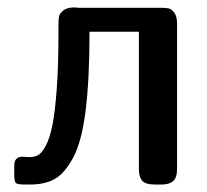

<svg xmlns="http://www.w3.org/2000/svg" viewBox="-20 -493 552 513"><path d="M18.1 -27.8V-50.8Q18.1 -73.7 39.1 -74.2Q42 -74.2 48.1 -73.7Q54.2 -73.2 58.1 -73.2Q72.3 -73.2 82 -78.6Q91.8 -84 102.3 -103.5Q112.8 -123 119.9 -158Q127 -192.9 131.6 -254.9Q136.2 -316.9 136.2 -403.8V-426.8Q136.2 -440.9 137.7 -449Q139.2 -457 149.2 -465.1Q159.2 -473.1 178.2 -473.1Q180.2 -473.1 184.1 -472.7Q188 -472.2 189.9 -472.2H408.2Q422.4 -472.2 430.2 -470.7Q438 -469.2 445.6 -459.2Q453.1 -449.2 453.1 -430.2V-42Q453.1 -18.1 442.6 -9Q432.1 0 412.1 0H394Q369.1 0 360.1 -10Q351.1 -20 351.1 -41V-408.2H219.2Q219.2 -280.3 208.7 -197Q198.2 -113.8 175.5 -71.8Q152.8 -29.8 126.5 -14.9Q100.1 0 61 0H45.9Q25.9 0 22 -4.4Q18.1 -8.8 18.1 -27.8Z"/></svg>

Font: CMU Sans Serif Demi Condensed
Style: DemiCondensed
Weight: 600
Width: 3
Version: Version 0.7.0